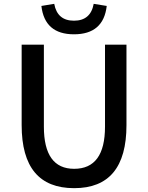

<svg xmlns="http://www.w3.org/2000/svg" viewBox="-20 -969 773 1002"><path d="M93 -316V-736H209V-308Q209 -88 367 -88Q528 -88 528 -308V-736H640V-316Q640 13 367 13Q93 13 93 -316ZM196 -938 263 -949Q279 -861 366 -861Q453 -861 469 -949L537 -938Q520 -790 366 -790Q213 -790 196 -938Z"/></svg>

Font: Noto Sans S Chinese Medium
Style: Regular
Weight: 500
Designer: Ryoko NISHIZUKA  (kana & ideographs); Paul D. Hunt (Latin, Greek & Cyrillic); Wenlong ZHANG  (bopomofo); Sandoll Communi
Foundry: Adobe Systems Incorporated
Version: Version 1.000;PS 1;hotconv 1.0.78;makeotf.lib2.5.61930